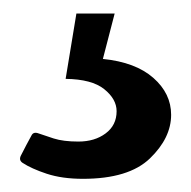

<svg xmlns="http://www.w3.org/2000/svg" viewBox="-20 -29 286 287"><path d="M104 238.3Q72.8 238.3 49.8 230.7Q26.9 223.1 13.7 214.4Q7.8 210.4 11.2 203.6Q15.1 195.8 19.5 187.5Q23.9 179.2 26.9 173.8Q29.8 167.5 37.6 170.4Q45.9 173.3 60.3 178Q74.7 182.6 97.2 182.6Q121.6 182.6 137.9 170.4Q154.3 158.2 154.3 137.2Q154.3 119.1 135.7 104.2Q117.2 89.4 78.1 88.9L94.2 -8.8H151.4L133.8 59.1Q182.6 64 209.2 87.4Q235.8 110.8 235.8 142.6Q235.8 177.2 204.1 207.8Q172.4 238.3 104 238.3Z"/></svg>

Font: Gelasio
Style: Regular
Weight: 400
Designer: Eben Sorkin
Foundry: Eben Sorkin
Version: Version 1.008